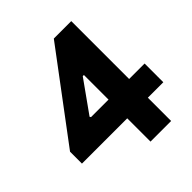

<svg xmlns="http://www.w3.org/2000/svg" viewBox="-211 -905 1042 1042"><g transform="rotate(-45 310.5 -383.5)"><path d="M344.7 0V-178.7H-2.9V-270L369.1 -766.6H502.9V-322.3H621.6V-178.7H502.9V0ZM210.4 -322.3H344.7V-511.2H335.9L206.1 -329.1Z"/></g></svg>

Font: Acari Sans Neue Black
Style: Regular
Weight: 900
Designer: Alfredo Marco Pradil
Foundry: Alfredo Marco Pradil
Version: Version 1.045;June 16, 2019;FontCreator 11.5.0.2425 64-bit; 